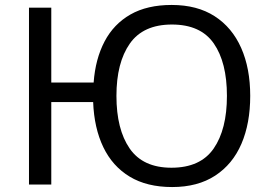

<svg xmlns="http://www.w3.org/2000/svg" viewBox="-20 -745 1092 775"><path d="M990 -358Q990 -247 954.5 -164.5Q919 -82 848.5 -36Q778 10 675 10Q573 10 503.5 -32Q434 -74 397 -151Q360 -228 356 -333H187V0H97V-714H187V-412H358Q365 -507 402 -577.5Q439 -648 506.5 -686.5Q574 -725 673 -725Q776 -725 846.5 -679.5Q917 -634 953.5 -551.5Q990 -469 990 -358ZM450 -358Q450 -223 503.5 -145.5Q557 -68 672 -68Q789 -68 842.5 -145.5Q896 -223 896 -358Q896 -493 843 -569.5Q790 -646 674 -646Q558 -646 504 -569Q450 -492 450 -358Z"/></svg>

Font: Apis
Style: Regular
Weight: 400
Designer: Monotype Design Team
Foundry: Monotype Imaging Inc.
Version: Version 2.000; build 0001